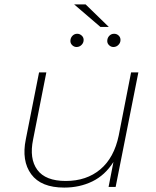

<svg xmlns="http://www.w3.org/2000/svg" viewBox="-20 -847 706 870"><path d="M271 3Q166 3 121.5 -57.5Q77 -118 97 -216L157 -519H190L130 -215Q112 -128 149 -77.5Q186 -27 278 -27Q372 -27 434.5 -79.5Q497 -132 518 -233L574 -519H607L504 0H472L494 -113Q456 -53 398.5 -25Q341 3 271 3ZM327 -634Q316 -634 307.5 -642Q299 -650 299 -661Q299 -675 308 -684.5Q317 -694 330 -694Q341 -694 350 -686Q359 -678 359 -666Q359 -653 349.5 -643.5Q340 -634 327 -634ZM494 -634Q483 -634 474.5 -642Q466 -650 466 -661Q466 -675 475 -684.5Q484 -694 497 -694Q509 -694 517.5 -686Q526 -678 526 -666Q526 -653 516.5 -643.5Q507 -634 494 -634ZM435 -725 316 -827H368L473 -725Z"/></svg>

Font: Montserrat ExtraLight
Style: Italic
Weight: 200
Italic angle: -11.3°
Designer: Julieta Ulanovsky
Foundry: Julieta Ulanovsky
Version: Version 9.000; ttfautohint (v1.8.4.7-5d5b)